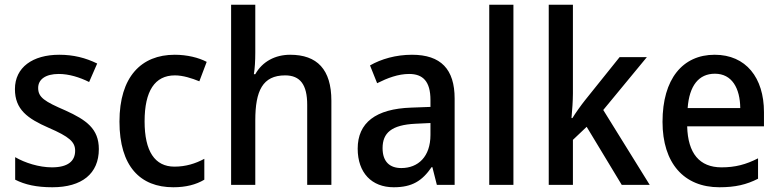

<svg xmlns="http://www.w3.org/2000/svg" viewBox="-20 -780 3288 810"><path d="M397 -151C397 -237 344 -274 256 -314C168 -352 141 -369 141 -409C141 -445 172 -468 228 -468C271 -468 316 -454 356 -434L390 -512C341 -536 290 -549 230 -549C118 -549 43 -496 43 -404C43 -318 96 -280 185 -241C273 -203 297 -181 297 -144C297 -100 266 -74 199 -74C145 -74 85 -93 44 -117V-22C85 -1 134 10 201 10C325 10 397 -47 397 -151Z M711 10C764 10 807 -1 842 -22V-110C805 -90 764 -77 716 -77C633 -77 590 -142 590 -268C590 -396 633 -462 718 -462C752 -462 789 -450 821 -437L852 -519C818 -537 769 -549 717 -549C576 -549 484 -456 484 -267C484 -78 572 10 711 10Z M1057 -558V-760H955V0H1057V-272C1057 -397 1088 -462 1183 -462C1247 -462 1276 -422 1276 -338V0H1378V-355C1378 -487 1318 -549 1204 -549C1142 -549 1087 -521 1057 -467H1051C1055 -491 1057 -523 1057 -558Z M1718 -549C1650 -549 1588 -531 1541 -504L1571 -429C1615 -451 1660 -468 1706 -468C1764 -468 1796 -437 1796 -358V-329L1715 -326C1565 -321 1489 -262 1489 -153C1489 -51 1548 10 1641 10C1719 10 1761 -17 1801 -75H1804L1823 0H1898V-364C1898 -488 1840 -549 1718 -549ZM1733 -258 1796 -261V-211C1796 -119 1744 -71 1673 -71C1625 -71 1594 -97 1594 -155C1594 -219 1631 -253 1733 -258Z M2146 0V-760H2044V0Z M2397 -386V-760H2295V0H2397V-190L2455 -245L2603 0H2721L2525 -316L2709 -539H2594L2448 -357C2432 -337 2407 -302 2395 -282H2391C2394 -314 2397 -356 2397 -386Z M2995 -549C2860 -549 2775 -447 2775 -266C2775 -92 2865 10 3015 10C3082 10 3129 -1 3178 -26V-112C3127 -86 3082 -74 3024 -74C2931 -74 2882 -133 2879 -247H3203V-307C3203 -452 3127 -549 2995 -549ZM2996 -469C3068 -469 3102 -408 3103 -324H2881C2888 -419 2928 -469 2996 -469Z"/></svg>

Font: Noto Sans Myanmar UI SemiCondensed Medium
Style: Regular
Weight: 500
Width: 4
Designer: Monotype Design Team
Foundry: Monotype Imaging Inc.
Version: Version 2.103